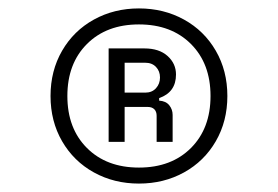

<svg xmlns="http://www.w3.org/2000/svg" viewBox="-20 -734 660 456"><path d="M100 -506Q100 -566 127.5 -613.5Q155 -661 203 -687.5Q251 -714 310 -714Q369 -714 417 -687.5Q465 -661 492.5 -613.5Q520 -566 520 -506Q520 -446 492.5 -398.5Q465 -351 417 -324.5Q369 -298 310 -298Q251 -298 203 -324.5Q155 -351 127.5 -398.5Q100 -446 100 -506ZM140 -506Q140 -429 186.5 -382.5Q233 -336 310 -336Q387 -336 433.5 -382.5Q480 -429 480 -506Q480 -583 433.5 -629.5Q387 -676 310 -676Q233 -676 186.5 -629.5Q140 -583 140 -506ZM323 -619Q358 -619 378 -601Q398 -583 398 -557Q398 -515 358 -501V-495Q374 -494 382 -484Q390 -474 390 -461V-397H352V-459Q352 -469 346.5 -474.5Q341 -480 331 -480H276V-397H238V-619ZM276 -514H325Q341 -514 350.5 -524.5Q360 -535 360 -550Q360 -565 350.5 -575Q341 -585 325 -585H276Z"/></svg>

Font: Space Grotesk Variable
Style: Regular
Weight: 400
Designer: Florian Karsten (Space Grotesk), Colophon Foundry (Space Mono)
Foundry: Florian Karsten
Version: Version 1.106